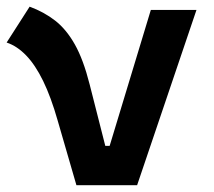

<svg xmlns="http://www.w3.org/2000/svg" viewBox="-25 -547 631 567"><path d="M200.7 0 282.2 -116.2H298.8L420.4 -517.6H555.2L379.9 0ZM200.7 0 145.5 -190.4Q125.5 -260.7 102.3 -308.1Q79.1 -355.5 52.2 -383.3Q25.4 -411.1 -5.4 -421.4L62.5 -527.3Q105 -511.7 137.9 -486.1Q170.9 -460.4 196 -415.8Q221.2 -371.1 239.7 -297.9L305.7 -38.6Z"/></svg>

Font: Cascadia Mono PL
Style: Regular
Weight: 400
Monospace: yes
Designer: Aaron Bell
Foundry: Saja Typeworks
Version: Version 2102.003